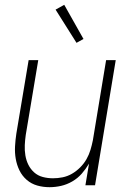

<svg xmlns="http://www.w3.org/2000/svg" viewBox="-20 -770 540 798"><path d="M186 8Q159 8 134.5 1Q110 -6 91 -22.5Q72 -39 61 -61.5Q50 -84 45.5 -109.5Q41 -135 42.5 -162Q44 -189 48 -215L99 -520H139L87 -209Q84 -188 83 -166.5Q82 -145 85.5 -124Q89 -103 98 -85Q107 -67 122 -53.5Q137 -40 157.5 -34.5Q178 -29 200 -29Q220 -29 240 -33Q260 -37 278.5 -47.5Q297 -58 313 -74Q329 -90 339.5 -108.5Q350 -127 356 -147Q362 -167 366 -187L421 -520H461L375 0H335L350 -90Q337 -68 320 -48.5Q303 -29 280.5 -16Q258 -3 234 2.5Q210 8 186 8ZM298 -592 211 -730 247 -750 327 -608Z"/></svg>

Font: Iosevka Extralight Oblique
Style: Regular
Weight: 200
Italic angle: -9°
Monospace: yes
Designer: Belleve Invis
Foundry: Belleve Invis
Version: Version 32.5.0; ttfautohint (v1.8.4)